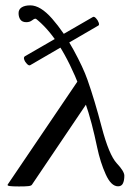

<svg xmlns="http://www.w3.org/2000/svg" viewBox="-20 -670 488 702"><path d="M335.4 -130.4Q325.7 -176.8 315.2 -217Q304.7 -257.3 289.6 -300.8Q255.9 -398.4 215.8 -470.5Q175.8 -542.5 129.9 -585.4Q125.5 -589.8 120.6 -593.8Q112.3 -601.6 109.4 -601.6Q104.5 -601.6 96.7 -595.2Q88.4 -588.9 76.2 -588.9Q61.5 -588.9 54.7 -598.1Q47.9 -607.4 47.9 -622.1Q47.9 -635.7 59.3 -643.1Q70.8 -650.4 90.8 -650.4Q127.9 -650.4 170.7 -601.6Q213.4 -552.7 248.8 -487.8Q284.2 -422.9 299.8 -378.4Q326.7 -301.8 351.6 -206.1Q378.4 -104 406.7 -73.2Q420.9 -58.1 427.7 -46.9Q434.6 -35.6 434.6 -27.8Q434.6 -9.8 429.4 0.7Q424.3 11.2 411.6 11.2Q386.2 11.2 366.5 -32.7Q346.7 -76.7 335.4 -130.4ZM8.3 4.4 269.5 -381.3 304.2 -302.2 96.7 5.4Q94.2 9.3 83.5 10.5Q72.8 11.7 49.3 11.7Q25.4 11.7 15.4 10.3Q5.4 8.8 8.3 4.4ZM71.3 -464.4 319.8 -607.9Q324.2 -610.4 330.8 -603.5Q337.4 -596.7 340.6 -587.9Q343.8 -579.1 339.8 -576.7L90.3 -431.6Q85.9 -429.2 78.9 -436Q71.8 -442.9 68.6 -451.9Q65.4 -460.9 71.3 -464.4Z"/></svg>

Font: Junicode Two Beta VF
Style: Regular
Weight: 400
Designer: Peter S. Baker
Foundry: Briery Creek Software
Version: Version 1.031 beta; ttfautohint (v1.8.1.43-b0c9)